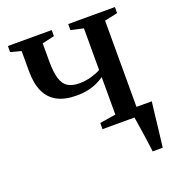

<svg xmlns="http://www.w3.org/2000/svg" viewBox="-128 -625 832 908"><g transform="rotate(-20 287.5 -171.0)"><path d="M486 180Q483.5 159 480 133.8Q476.5 108.5 472.8 83.2Q469 58 465.5 35.8Q462 13.5 459.5 -1.5L426.5 -44H563Q560.5 -24.5 557.8 -1.8Q555 21 552.5 45.2Q550 69.5 547 93.2Q544 117 541.5 139.2Q539 161.5 536.5 180ZM299 0V-31L379.5 -44V-232.5Q364 -221.5 343.2 -211.8Q322.5 -202 296.8 -196.5Q271 -191 239 -191Q181.5 -191 143 -211.2Q104.5 -231.5 85.2 -272.5Q66 -313.5 66 -376V-478L13 -492V-522.5H233.5V-492L172 -478V-388Q172 -332.5 182 -300.2Q192 -268 213.8 -254.5Q235.5 -241 270.5 -241Q302.5 -241 332 -249.5Q361.5 -258 379.5 -268.5V-478L316.5 -492V-522.5H551.5V-492L486 -478V-44L552.5 -31V0Z"/></g></svg>

Font: Merriweather 96pt Medium
Style: Regular
Weight: 500
Version: Version 2.100